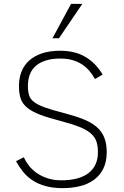

<svg xmlns="http://www.w3.org/2000/svg" viewBox="-20 -950 638 984"><path d="M526.9 -169.9Q526.9 -120.6 509.5 -85.7Q492.2 -50.8 461.7 -28.6Q431.2 -6.3 390.1 3.9Q349.1 14.2 301.8 14.2Q252 14.2 214.4 3.9Q176.8 -6.3 148.4 -24.7Q120.1 -43 99.4 -68.4Q78.6 -93.8 62 -124L102.1 -144Q110.8 -124 126.7 -103Q142.6 -82 166.3 -64.9Q189.9 -47.9 221.9 -36.9Q253.9 -25.9 294.9 -25.9Q338.9 -25.9 373.5 -34.9Q408.2 -43.9 432.4 -62Q456.5 -80.1 469.2 -106.9Q481.9 -133.8 481.9 -169.9Q481.9 -201.7 474.1 -224.9Q466.3 -248 445.3 -266.4Q424.3 -284.7 387.7 -299.3Q351.1 -314 293.9 -329.1Q227.1 -346.2 185.1 -362.3Q143.1 -378.4 118.9 -398.4Q94.7 -418.5 85.9 -445.1Q77.1 -471.7 77.1 -509.8Q77.1 -549.3 90.1 -582.5Q103 -615.7 129.2 -639.4Q155.3 -663.1 194.8 -676.5Q234.4 -689.9 288.1 -689.9Q364.7 -689.9 417.7 -658.4Q470.7 -627 505.9 -567.9L466.8 -544.9Q454.6 -566.9 438.5 -586.2Q422.4 -605.5 400.9 -619.6Q379.4 -633.8 352.1 -641.8Q324.7 -649.9 290 -649.9Q246.1 -649.9 214.6 -639.9Q183.1 -629.9 162.6 -611.6Q142.1 -593.3 132.6 -567.4Q123 -541.5 123 -509.8Q123 -481 129.2 -461.4Q135.3 -441.9 154.8 -427Q174.3 -412.1 210.4 -399.2Q246.6 -386.2 306.2 -371.1Q363.8 -356 405.5 -339.6Q447.3 -323.2 474.1 -300.5Q501 -277.8 513.9 -246.3Q526.9 -214.8 526.9 -169.9ZM282.2 -753.9H249L344.2 -930.2H401.9Z"/></svg>

Font: Clear Sans Thin
Style: Regular
Weight: 250
Foundry: Intel Corporation
Version: Version 1.00